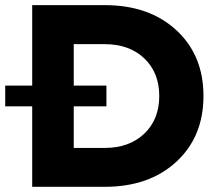

<svg xmlns="http://www.w3.org/2000/svg" viewBox="-44 -720 844 740"><path d="M80.1 0V-310.1H-23.9V-390.1H80.1V-700.2H359.9Q530.8 -700.2 635.5 -603.8Q740.2 -507.3 740.2 -350.1Q740.2 -192.9 635.5 -96.4Q530.8 0 359.9 0ZM359.9 -149.9Q454.1 -149.9 512 -204.8Q569.8 -259.8 569.8 -350.1Q569.8 -439.9 512.2 -494.9Q454.6 -549.8 359.9 -549.8H240.2V-390.1H366.2V-310.1H240.2V-149.9Z"/></svg>

Font: Gully
Style: Bold
Weight: 700
Designer: jaikishan Patel
Foundry: MagicType
Version: Version 1.000;Glyphs 3.2 (3242)